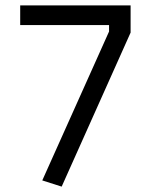

<svg xmlns="http://www.w3.org/2000/svg" viewBox="-20 -680 570 713"><path d="M55 -587V-660H465V-559L209 13L137 -10L385 -563V-587Z"/></svg>

Font: TitilliumText22L Rg
Style: Regular
Weight: 400
Designer: Campivisivi
Foundry: Campivisivi
Version: 1.000